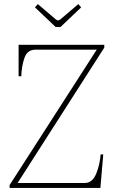

<svg xmlns="http://www.w3.org/2000/svg" viewBox="-20 -919 567 939"><path d="M151 -883 165 -899 253 -824Q260 -819 264 -819Q268 -819 275 -824L363 -899L377 -883L276 -787H252ZM27 -14 453 -676H153Q114 -676 100 -637Q86 -598 84 -546H71V-700H490V-686L66 -24H394Q432 -24 450.5 -69.5Q469 -115 472 -164H485L471 0H27Z"/></svg>

Font: Taviraj Thin
Style: Regular
Weight: 100
Designer: Katatrad Team
Foundry: CadsonDemak
Version: Version 1.030